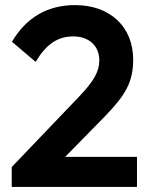

<svg xmlns="http://www.w3.org/2000/svg" viewBox="-20 -734 593 754"><path d="M291 -355 26 -78V0H518V-118H236L390 -275C474 -361 503 -413 503 -500C503 -628 413 -714 275 -714C166 -714 83 -665 27 -570L120 -491C161 -560 206 -591 268 -591C328 -591 370 -555 370 -497C370 -452 347 -414 291 -355Z"/></svg>

Font: MV Cash SemiBold
Style: Regular
Weight: 600
Designer: Rodrigo Fuenzalida
Foundry: fragTYPE
Version: Version 1.100;Glyphs 3.1.2 (3151)